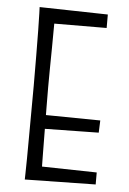

<svg xmlns="http://www.w3.org/2000/svg" viewBox="-52 -738 525 781"><g transform="rotate(5 211.0 -347.0)"><path d="M79 5Q79 5 79.5 -18Q80 -41 80.5 -80.5Q81 -120 81 -169.5Q81 -219 81.5 -273Q82 -327 82 -378Q82 -442 81.5 -500Q81 -558 80.5 -602.5Q80 -647 79 -673Q78 -699 78 -699L144 -689Q144 -689 143.5 -668Q143 -647 143 -613Q143 -579 142.5 -537.5Q142 -496 141.5 -455Q141 -414 141 -379Q141 -344 141.5 -295.5Q142 -247 142.5 -196.5Q143 -146 143.5 -102Q144 -58 144.5 -31Q145 -4 145 -4ZM79 5 120 -54 368 -49V0ZM112 -207V-264L364 -261L362 -211ZM109 -637 78 -699 357 -693V-638Z"/></g></svg>

Font: Truculenta Light
Style: Regular
Weight: 300
Version: Version 1.002